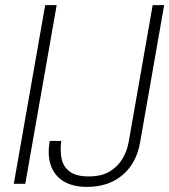

<svg xmlns="http://www.w3.org/2000/svg" viewBox="-20 -720 663 752"><path d="M34 0 157 -700H202L79 0ZM321 12Q265 12 229 -10Q193 -32 179 -72.5Q165 -113 175 -168H220Q215 -131 221 -99.5Q227 -68 252.5 -48.5Q278 -29 327 -29Q377 -29 409 -48Q441 -67 459.5 -98Q478 -129 484 -164L578 -700H623L529 -164Q515 -81 460 -34.5Q405 12 321 12Z"/></svg>

Font: DM Sans 24pt ExtraLight
Style: Italic
Weight: 250
Italic angle: -10°
Designer: Colophon Foundry, Jonny Pinhorn
Foundry: Colophon Foundry
Version: Version 4.004;gftools[0.9.30]